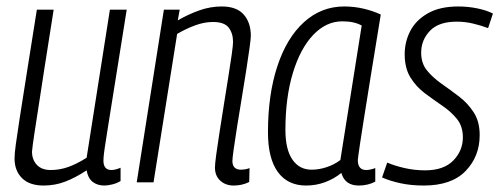

<svg xmlns="http://www.w3.org/2000/svg" viewBox="-20 -564 1545 594"><path d="M115 10Q71 10 48 -13Q25 -36 25 -74Q25 -89 29 -118Q33 -147 41 -199Q49 -251 62 -332.5Q75 -414 94 -534H146Q128 -421 116.5 -346.5Q105 -272 98 -226Q91 -180 87 -155Q83 -130 81.5 -117Q80 -104 79 -95Q79 -70 94 -54Q109 -38 137 -38Q165 -38 191.5 -47.5Q218 -57 248 -76L320 -534H372Q351 -403 337.5 -318Q324 -233 316 -183.5Q308 -134 304.5 -110Q301 -86 300.5 -78Q300 -70 300 -67Q300 -38 325 -38Q336 -38 353 -45V-4Q342 3 327.5 6.5Q313 10 303 10Q281 10 266.5 -1.5Q252 -13 248 -37Q213 -14 181.5 -2Q150 10 115 10Z M487 -534H536L530 -501Q563 -520 597 -532Q631 -544 666 -544Q712 -544 734 -519Q756 -494 756 -453Q756 -445 752 -415.5Q748 -386 741.5 -344.5Q735 -303 727.5 -258Q720 -213 713.5 -172Q707 -131 703 -102.5Q699 -74 699 -66Q699 -39 726 -39Q731 -39 737.5 -40Q744 -41 752 -44L751 -1Q739 5 727 7.5Q715 10 703 10Q678 10 661.5 -5Q645 -20 645 -46Q645 -56 649 -86Q653 -116 659.5 -157Q666 -198 673 -242.5Q680 -287 686.5 -327Q693 -367 697 -396Q701 -425 701 -434Q701 -461 687.5 -478.5Q674 -496 639 -496Q612 -496 583.5 -485.5Q555 -475 528 -459L455 0H403Z M1090 10Q1047 10 1036 -29Q1014 -11 986 -0.5Q958 10 927 10Q870 10 839.5 -32Q809 -74 809 -155Q809 -271 838 -359Q867 -447 920.5 -495.5Q974 -544 1045 -544Q1076 -544 1105.5 -537Q1135 -530 1158 -519Q1139 -404 1126.5 -325.5Q1114 -247 1106 -197.5Q1098 -148 1094 -120.5Q1090 -93 1088.5 -82Q1087 -71 1087 -69Q1087 -38 1113 -38Q1125 -38 1141 -44V-2Q1118 10 1090 10ZM1033 -69 1099 -485Q1076 -498 1039 -498Q989 -498 949 -456Q909 -414 886 -338Q863 -262 863 -162Q863 -102 884.5 -70.5Q906 -39 944 -39Q967 -39 991 -47Q1015 -55 1033 -69Z M1162 -15 1178 -61Q1201 -51 1232 -44Q1263 -37 1295 -37Q1353 -37 1382.5 -67.5Q1412 -98 1412 -139Q1412 -173 1394 -195.5Q1376 -218 1349 -236.5Q1322 -255 1295 -275Q1268 -295 1250 -324Q1232 -353 1232 -396Q1232 -435 1249.5 -468.5Q1267 -502 1304 -523Q1341 -544 1398 -544Q1428 -544 1457 -538Q1486 -532 1505 -522L1490 -477Q1469 -485 1444 -491Q1419 -497 1393 -497Q1337 -497 1310 -468.5Q1283 -440 1283 -401Q1283 -368 1301 -346Q1319 -324 1346 -305Q1373 -286 1400 -265.5Q1427 -245 1445.5 -216.5Q1464 -188 1464 -146Q1464 -80 1420.5 -35Q1377 10 1291 10Q1252 10 1219.5 3Q1187 -4 1162 -15Z"/></svg>

Font: Georama SemiCondensed Light
Style: Italic
Weight: 300
Width: 4
Italic angle: -9°
Designer: Jean-Baptiste Levee
Foundry: Production Type
Version: Version 1.000